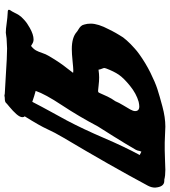

<svg xmlns="http://www.w3.org/2000/svg" viewBox="32 -813 788 892"><g transform="rotate(90 426.0 -367.0)"><path d="M700.2 -622.1Q687.5 -627.9 684.6 -629.9Q680.7 -621.1 680.2 -616.2Q679.7 -611.3 675.3 -603Q670.9 -594.7 645.5 -552.7Q620.1 -510.7 567.4 -427.7Q520.5 -338.9 468.8 -260.7Q417 -182.6 402.3 -138.7Q424.8 -132.8 453.1 -123Q474.6 -165 501 -212.9Q527.3 -260.7 540 -284.2Q580.1 -360.4 621.1 -456.1Q662.1 -551.8 700.2 -622.1ZM193.4 -117.2Q208 -128.9 214.4 -140.6Q220.7 -152.3 226.1 -168.9Q231.4 -185.5 240.2 -200.2Q256.8 -228.5 270.5 -248.5Q284.2 -268.6 297.9 -285.6Q311.5 -302.7 318.4 -312.5Q315.4 -313.5 305.7 -313.5Q296.9 -313.5 263.2 -310.1Q229.5 -306.6 208 -306.6Q154.3 -306.6 128.9 -329.1Q126 -332 116.7 -337.4Q107.4 -342.8 101.6 -349.1Q95.7 -355.5 93.8 -365.2Q89.8 -377.9 89.8 -394.5Q89.8 -428.7 116.2 -478.5Q117.2 -480.5 124 -494.1Q130.9 -507.8 133.3 -511.2Q135.7 -514.6 142.6 -526.9Q149.4 -539.1 153.8 -544.9Q158.2 -550.8 167.5 -561.5Q176.8 -572.3 185.1 -580.1Q193.4 -587.9 205.1 -598.6Q216.8 -609.4 230.5 -619.1Q272.5 -649.4 317.9 -671.9Q363.3 -694.3 393.6 -704.1Q423.8 -713.9 474.6 -727.5Q525.4 -741.2 568.4 -741.2Q581.1 -741.2 605 -739.7Q628.9 -738.3 642.6 -738.3H678.7Q695.3 -738.3 725.6 -739.7Q755.9 -741.2 768.6 -741.2Q796.9 -741.2 814.5 -736.3H820.3Q848.6 -736.3 851.6 -693.4Q851.6 -676.8 842.8 -660.2Q748 -483.4 620.1 -268.6Q594.7 -225.6 579.6 -191.9Q564.5 -158.2 520.5 -87.9Q524.4 -84 524.4 -77.1Q524.4 -65.4 510.3 -49.3Q496.1 -33.2 477.1 -17.6Q458 -2 457 0Q452.1 4.9 433.6 4.9Q423.8 7.8 417 4.9Q377.9 2.9 331.1 0Q284.2 -2.9 255.4 -4.4Q226.6 -5.9 205.1 -5.9Q191.4 -5.9 165 -3.9Q158.2 -3.9 147.5 -2Q136.7 0 131.8 0Q115.2 0 88.4 -3.9Q61.5 -7.8 38.1 -8.8Q26.4 -8.8 25.4 -13.2Q24.4 -17.6 33.2 -29.3Q34.2 -30.3 39.1 -40.5Q43.9 -50.8 50.3 -61Q56.6 -71.3 72.3 -85.4Q87.9 -99.6 109.4 -111.3Q140.6 -128.9 163.1 -128.9Q174.8 -128.9 183.6 -123Q192.4 -117.2 193.4 -117.2ZM496.1 -600.6Q496.1 -620.1 474.6 -620.1Q466.8 -620.1 453.1 -617.2Q415 -606.4 378.9 -577.1Q342.8 -547.9 327.1 -524.9Q311.5 -502 297.9 -465.8Q295.9 -460 295.9 -458Q295.9 -454.1 299.3 -446.3Q302.7 -438.5 303.7 -430.7Q324.2 -433.6 339.8 -433.6Q356.4 -433.6 376.5 -431.2Q396.5 -428.7 400.4 -428.7Q406.2 -428.7 408.2 -429.7Q411.1 -432.6 415.5 -443.4Q419.9 -454.1 428.7 -472.7Q437.5 -491.2 450.2 -508.8Q457 -525.4 469.2 -545.4Q481.4 -565.4 488.8 -578.6Q496.1 -591.8 496.1 -600.6Z"/></g></svg>

Font: Essays1743
Style: BoldItalic
Weight: 700
Italic angle: -10°
Designer: Based on the typeface in a 1743 English translation of the essays of Montaigne.  PostScript/TrueType font designed by Jo
Version: Version 002.100